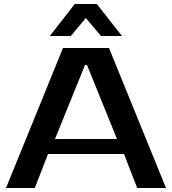

<svg xmlns="http://www.w3.org/2000/svg" viewBox="-20 -940 860 960"><path d="M255 -245H565L415 -615H405ZM525 -700 810 0H666L600 -170H220L154 0H10L295 -700ZM464 -920 590 -760H485L409 -850L334 -760H229L354 -920Z"/></svg>

Font: Prosto One
Style: Regular
Weight: 400
Designer: Pavel Emelyanov and Jovanny lemonad
Foundry: Pavel Emelyanov and Jovanny Lemonad
Version: Version 1.001